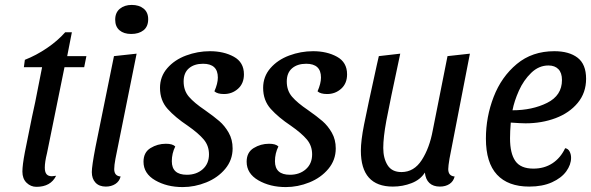

<svg xmlns="http://www.w3.org/2000/svg" viewBox="-20 -738 2401 780"><path d="M322 -465H242L171 -116Q162 -80 162 -57Q162 -39 169 -30.5Q176 -22 191 -22Q194 -22 208 -24Q186 21 128 21Q105 21 88 4.5Q71 -12 71 -41Q71 -67 81 -119.5Q91 -172 110 -263L123 -323L151 -465H77L81 -495Q127 -513 170.5 -542.5Q214 -572 245 -607H272L253 -510H331Z M582 -660Q582 -630 563 -615Q544 -600 513 -600Q483 -600 465.5 -615Q448 -630 448 -658Q448 -687 467 -702.5Q486 -718 515 -718Q545 -718 563.5 -703Q582 -688 582 -660ZM444 -51Q444 -23 470 -21Q465 -1 448.5 9.5Q432 20 410 20Q383 20 368 4Q353 -12 353 -39Q353 -63 368 -141L443 -510L535 -520L449 -93Q444 -66 444 -51Z M743 -227Q692 -261 661 -295.5Q630 -330 630 -381Q630 -427 659.5 -461Q689 -495 736 -512.5Q783 -530 833 -530Q889 -530 930 -507.5Q971 -485 971 -436Q971 -399 947 -377.5Q923 -356 890 -356Q863 -356 851 -367Q865 -399 865 -423Q865 -479 805 -479Q769 -479 747.5 -460.5Q726 -442 726 -407Q726 -370 747.5 -345Q769 -320 812 -291Q849 -265 871 -246Q893 -227 909 -199Q925 -171 925 -135Q925 -88 895 -52Q865 -16 818 3Q771 22 722 22Q658 22 610.5 -5.5Q563 -33 563 -81Q563 -119 591.5 -136.5Q620 -154 654 -154Q681 -154 692 -143Q678 -115 678 -83Q678 -28 739 -28Q778 -28 803.5 -50.5Q829 -73 829 -111Q829 -146 807.5 -171.5Q786 -197 743 -227Z M1162 -227Q1111 -261 1080 -295.5Q1049 -330 1049 -381Q1049 -427 1078.5 -461Q1108 -495 1155 -512.5Q1202 -530 1252 -530Q1308 -530 1349 -507.5Q1390 -485 1390 -436Q1390 -399 1366 -377.5Q1342 -356 1309 -356Q1282 -356 1270 -367Q1284 -399 1284 -423Q1284 -479 1224 -479Q1188 -479 1166.5 -460.5Q1145 -442 1145 -407Q1145 -370 1166.5 -345Q1188 -320 1231 -291Q1268 -265 1290 -246Q1312 -227 1328 -199Q1344 -171 1344 -135Q1344 -88 1314 -52Q1284 -16 1237 3Q1190 22 1141 22Q1077 22 1029.5 -5.5Q982 -33 982 -81Q982 -119 1010.5 -136.5Q1039 -154 1073 -154Q1100 -154 1111 -143Q1097 -115 1097 -83Q1097 -28 1158 -28Q1197 -28 1222.5 -50.5Q1248 -73 1248 -111Q1248 -146 1226.5 -171.5Q1205 -197 1162 -227Z M1801 -51Q1801 -23 1827 -21Q1822 -1 1806 9.5Q1790 20 1767 20Q1740 20 1724.5 5.5Q1709 -9 1706 -37Q1688 -8 1652 6Q1616 20 1576 20Q1446 20 1446 -126Q1446 -166 1459 -232Q1472 -298 1511 -475L1519 -510L1606 -520Q1562 -315 1549.5 -247.5Q1537 -180 1537 -137Q1537 -95 1554.5 -67Q1572 -39 1611 -39Q1662 -39 1693.5 -88Q1725 -137 1738 -208L1798 -510L1889 -520L1806 -93Q1801 -63 1801 -51Z M2361 -418Q2361 -361 2327 -320Q2293 -279 2237 -258Q2181 -237 2115 -237Q2097 -237 2055 -240Q2052 -204 2052 -176Q2052 -115 2073.5 -84Q2095 -53 2147 -53Q2191 -53 2224 -74.5Q2257 -96 2276 -136Q2288 -134 2294 -122.5Q2300 -111 2300 -97Q2300 -69 2280.5 -42Q2261 -15 2222.5 2.5Q2184 20 2130 20Q2044 20 1999 -28.5Q1954 -77 1954 -175Q1954 -263 1985.5 -344.5Q2017 -426 2079.5 -478Q2142 -530 2232 -530Q2292 -530 2326.5 -503.5Q2361 -477 2361 -418ZM2062 -290Q2142 -290 2202.5 -320Q2263 -350 2263 -413Q2263 -442 2248.5 -457Q2234 -472 2208 -472Q2169 -472 2138 -442Q2107 -412 2088 -369.5Q2069 -327 2062 -290Z"/></svg>

Font: Sansita Light Italic
Style: Regular
Weight: 300
Italic angle: -11°
Designer: Pablo Cosgaya
Foundry: Omnibus-Type
Version: Version 1.006